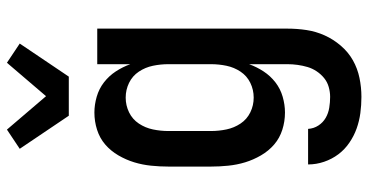

<svg xmlns="http://www.w3.org/2000/svg" viewBox="-268 -546 1037 540"><g transform="rotate(-90 250.0 -275.5)"><path d="M248 223Q225 223 202.5 220Q180 217 159 209.5Q138 202 119 189Q100 176 86.5 158Q73 140 65.5 118Q58 96 58 73H158Q159 89 167.5 102Q176 115 189 122.5Q202 130 217.5 132.5Q233 135 248 135Q262 135 276 131Q290 127 301 118Q312 109 320 97Q328 85 332 71.5Q336 58 338 43.5Q340 29 340 15V-93Q332 -71 319.5 -52Q307 -33 289 -19Q271 -5 248.5 1.5Q226 8 204 8Q179 8 155.5 0.5Q132 -7 114 -22.5Q96 -38 83.5 -59.5Q71 -81 64 -104Q57 -127 54.5 -151.5Q52 -176 52 -200V-320Q52 -344 54.5 -368.5Q57 -393 64 -416Q71 -439 83.5 -460.5Q96 -482 114 -497.5Q132 -513 155.5 -520.5Q179 -528 204 -528Q226 -528 248.5 -521.5Q271 -515 289 -501Q307 -487 319.5 -468Q332 -449 340 -427V-520H440V15Q440 42 436 68.5Q432 95 421 119.5Q410 144 392 165Q374 186 351 199Q328 212 301.5 217.5Q275 223 248 223ZM246 -80Q268 -80 287.5 -89.5Q307 -99 319 -117Q331 -135 335.5 -156.5Q340 -178 340 -200V-320Q340 -342 335.5 -363.5Q331 -385 319 -403Q307 -421 287.5 -430.5Q268 -440 246 -440Q224 -440 204.5 -430.5Q185 -421 173 -403Q161 -385 156.5 -363.5Q152 -342 152 -320V-200Q152 -178 156.5 -156.5Q161 -135 173 -117Q185 -99 204.5 -89.5Q224 -80 246 -80ZM195 -600 102 -738 156 -774 250 -664 344 -774 398 -738 305 -600Z"/></g></svg>

Font: Iosevka Semibold
Style: Regular
Weight: 600
Monospace: yes
Designer: Belleve Invis
Foundry: Belleve Invis
Version: Version 33.2.3; ttfautohint (v1.8.4)